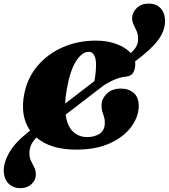

<svg xmlns="http://www.w3.org/2000/svg" viewBox="-66 -804 920 1047"><path d="M505.5 -130Q506.5 -150 501.8 -165Q497 -180 492 -195.8Q487 -211.5 488 -234Q489 -266.5 517 -293.8Q545 -321 593.5 -321Q636.5 -321 664.2 -296.2Q692 -271.5 690.5 -220.5Q687.5 -161 646.2 -107.8Q605 -54.5 530 -21.2Q455 12 350 12Q278 12 223.5 -5.2Q169 -22.5 132.5 -54Q110 -30.5 102 -9.5Q94 11.5 94.5 33Q94.5 56.5 103.2 73.8Q112 91 120.5 107.8Q129 124.5 129.5 146.5Q130 177 106.2 199.5Q82.5 222 46 222Q6.5 222.5 -19.2 197.2Q-45 172 -45.5 124.5Q-45.5 79 -13.8 24.8Q18 -29.5 98 -92Q42 -172.5 67 -295.5Q85 -382.5 140.5 -447Q196 -511.5 278 -547Q360 -582.5 457 -582.5Q520.5 -582.5 570.5 -563.5Q620.5 -544.5 647 -514.5Q669 -534 678.2 -552.5Q687.5 -571 687 -592.5Q687 -617 679 -634.8Q671 -652.5 663 -668.5Q655 -684.5 654.5 -704.5Q654.5 -735 678.8 -759.5Q703 -784 744.5 -784.5Q786 -784.5 809.8 -759.2Q833.5 -734 834 -690.5Q834.5 -638.5 797.8 -587.8Q761 -537 677.5 -474.5L670.5 -469Q672.5 -458.5 671.5 -448Q669.5 -421.5 659.2 -405.8Q649 -390 624 -386.5Q597.5 -384.5 568 -373.5Q538.5 -362.5 502 -340L292 -179Q300.5 -116.5 332 -86.5Q363.5 -56.5 409.5 -56.5Q447.5 -56.5 475.5 -73.5Q503.5 -90.5 505.5 -130ZM298 -316.5Q290.5 -275 289 -239L449 -362Q451.5 -374.5 453.2 -388.8Q455 -403 456.5 -419.5Q461 -474 450.2 -497.8Q439.5 -521.5 417.5 -521.5Q383 -521.5 350.2 -473Q317.5 -424.5 298 -316.5Z"/></svg>

Font: Fraunces 72pt Soft Black
Style: Italic
Weight: 900
Italic angle: -16°
Version: Version 1.000;[b76b70a41]